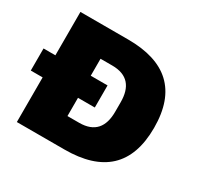

<svg xmlns="http://www.w3.org/2000/svg" viewBox="-147 -864 1072 1039"><g transform="rotate(30 389.0 -344.0)"><path d="M74 0H372C607 0 733 -109 733 -344C733 -579 607 -688 372 -688H74V-417H0V-279H74ZM295 -165V-279H400V-417H295V-523H368C465 -523 507 -468 507 -374V-314C507 -220 465 -165 368 -165Z"/></g></svg>

Font: Archivo Black
Style: Regular
Weight: 900
Designer: Hector Gatti
Foundry: Omnibus-Type
Version: Version 2.001